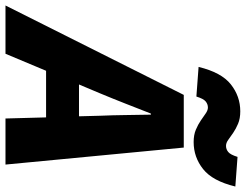

<svg xmlns="http://www.w3.org/2000/svg" viewBox="-168 -778 896 700"><g transform="rotate(90 280.0 -428.0)"><path d="M270 -344 238 -268H354L352 -344Q350 -391 349.5 -436Q349 -481 348 -530H344Q326 -484 308 -438Q290 -392 270 -344ZM-50 0 276 -650H468L530 0H362L358 -148H188L126 0ZM448 -686Q422 -686 403 -694Q384 -702 369.5 -712Q355 -722 343.5 -730Q332 -738 322 -738Q310 -738 300 -730Q290 -722 282 -696L174 -704Q194 -787 237.5 -821.5Q281 -856 336 -856Q362 -856 381 -848Q400 -840 414.5 -830Q429 -820 440 -812Q451 -804 462 -804Q474 -804 484 -812Q494 -820 502 -846L610 -838Q590 -755 546.5 -720.5Q503 -686 448 -686Z"/></g></svg>

Font: Source Code Pro Black
Style: Italic
Weight: 900
Italic angle: -11°
Monospace: yes
Designer: Paul D. Hunt, Teo Tuominen
Foundry: Adobe Systems Incorporated
Version: Version 1.050;PS 1.000;hotconv 16.6.51;makeotf.lib2.5.65220